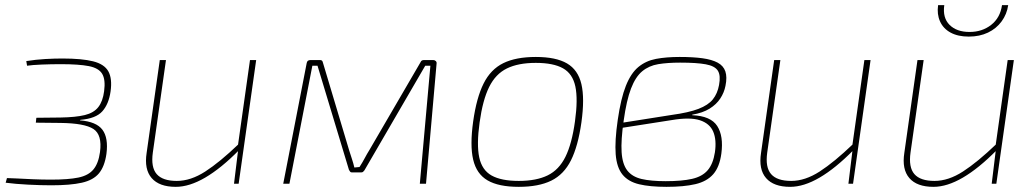

<svg xmlns="http://www.w3.org/2000/svg" viewBox="-20 -713 4020 745"><path d="M222 -486Q298 -486 341.5 -475Q385 -464 400.5 -436Q416 -408 409 -358Q402 -309 377 -281Q352 -253 292 -248L290 -246Q354 -241 377.5 -209.5Q401 -178 393 -116Q386 -67 364 -40.5Q342 -14 297.5 -4Q253 6 179 6Q139 6 89.5 3.5Q40 1 2 -4L7 -22Q19 -22 46 -20.5Q73 -19 108 -17.5Q143 -16 178 -16Q245 -16 284 -24Q323 -32 342.5 -55.5Q362 -79 368 -123Q377 -190 342.5 -212.5Q308 -235 214 -236L119 -237L121 -256L215 -257Q274 -258 309 -266.5Q344 -275 361.5 -297.5Q379 -320 384 -359Q390 -404 376.5 -426.5Q363 -449 324.5 -456.5Q286 -464 216 -464Q179 -464 142 -462.5Q105 -461 85 -458L82 -476Q120 -482 156 -484Q192 -486 222 -486Z M624 -480 573 -121Q565 -64 588 -37.5Q611 -11 666 -11Q720 -11 776.5 -47.5Q833 -84 906 -154L907 -130Q838 -60 776.5 -24Q715 12 662 12Q598 12 568.5 -22Q539 -56 549 -120L600 -480ZM974 -480 906 0H888L904 -131L903 -147L950 -480Z M1661 -480Q1667 -480 1671 -476Q1675 -472 1674 -466L1633 0H1609L1650 -458H1630L1394 -52Q1391 -48 1388.5 -46Q1386 -44 1381 -44H1345Q1341 -44 1338.5 -47Q1336 -50 1334 -54L1212 -458H1192L1103 0H1079L1170 -468Q1171 -474 1174.5 -477Q1178 -480 1185 -480H1222Q1227 -480 1229.5 -477.5Q1232 -475 1233 -470L1335 -129Q1340 -113 1345.5 -96.5Q1351 -80 1355 -63L1375 -65Q1386 -82 1395 -99Q1404 -116 1414 -132L1612 -472Q1615 -480 1625 -480Z M2059 -492Q2137 -492 2180 -467Q2223 -442 2236 -386.5Q2249 -331 2236 -238Q2223 -146 2195.5 -91Q2168 -36 2119 -12Q2070 12 1993 12Q1915 12 1872 -13Q1829 -38 1816 -93.5Q1803 -149 1816 -242Q1829 -334 1856.5 -389Q1884 -444 1933 -468Q1982 -492 2059 -492ZM2059 -469Q1991 -469 1947 -447.5Q1903 -426 1878 -375.5Q1853 -325 1841 -238Q1829 -152 1839.5 -102.5Q1850 -53 1887.5 -32Q1925 -11 1993 -11Q2061 -11 2105 -32.5Q2149 -54 2174 -104.5Q2199 -155 2211 -242Q2223 -328 2212.5 -377.5Q2202 -427 2164.5 -448Q2127 -469 2059 -469Z M2617 -492Q2669 -492 2705.5 -487Q2742 -482 2764.5 -470Q2787 -458 2794.5 -436Q2802 -414 2795 -380Q2790 -354 2775 -331Q2760 -308 2733.5 -291.5Q2707 -275 2666 -268V-266Q2738 -263 2763 -224Q2788 -185 2779 -117Q2772 -65 2747.5 -37Q2723 -9 2678.5 1.5Q2634 12 2566 12Q2502 12 2460 2Q2418 -8 2395.5 -35.5Q2373 -63 2369 -114.5Q2365 -166 2377 -248Q2389 -331 2408.5 -380Q2428 -429 2457 -453Q2486 -477 2525.5 -484.5Q2565 -492 2617 -492ZM2619 -470Q2570 -470 2534 -464Q2498 -458 2472 -436.5Q2446 -415 2428.5 -369.5Q2411 -324 2400 -245Q2389 -169 2392 -122.5Q2395 -76 2414 -51.5Q2433 -27 2469.5 -18.5Q2506 -10 2563 -10Q2626 -10 2665.5 -19Q2705 -28 2726 -52.5Q2747 -77 2754 -122Q2761 -170 2747.5 -202Q2734 -234 2695.5 -246.5Q2657 -259 2586 -247L2394 -217L2396 -237L2586 -267Q2652 -276 2690 -290.5Q2728 -305 2746 -327.5Q2764 -350 2770 -383Q2777 -420 2765.5 -438.5Q2754 -457 2718.5 -463.5Q2683 -470 2619 -470Z M3008 -480 2957 -121Q2949 -64 2972 -37.5Q2995 -11 3050 -11Q3104 -11 3160.5 -47.5Q3217 -84 3290 -154L3291 -130Q3222 -60 3160.5 -24Q3099 12 3046 12Q2982 12 2952.5 -22Q2923 -56 2933 -120L2984 -480ZM3358 -480 3290 0H3272L3288 -131L3287 -147L3334 -480Z M3564 -480 3513 -121Q3505 -64 3528 -37.5Q3551 -11 3606 -11Q3660 -11 3716.5 -47.5Q3773 -84 3846 -154L3847 -130Q3778 -60 3716.5 -24Q3655 12 3602 12Q3538 12 3508.5 -22Q3479 -56 3489 -120L3540 -480ZM3914 -480 3846 0H3828L3844 -131L3843 -147L3890 -480ZM3868 -693H3892Q3887 -658 3866.5 -630Q3846 -602 3813.5 -586.5Q3781 -571 3739 -571Q3697 -571 3668.5 -586.5Q3640 -602 3627.5 -630Q3615 -658 3620 -693H3644Q3637 -644 3664.5 -616.5Q3692 -589 3742 -589Q3791 -589 3826 -616.5Q3861 -644 3868 -693Z"/></svg>

Font: Exo 2 Thin
Style: Italic
Weight: 250
Italic angle: -8°
Designer: Natanael Gama
Foundry: Natanael Gama
Version: Version 2.010